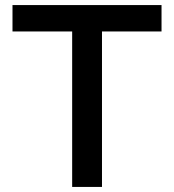

<svg xmlns="http://www.w3.org/2000/svg" viewBox="-20 -733 682 753"><path d="M263 0Q263 -59 263 -113.5Q263 -168 263 -234.5V-457Q263 -524.5 263 -580.2Q263 -636 263 -695L308.5 -609.5H220Q161 -609.5 115.5 -609.5Q70 -609.5 29 -609.5V-713H613.5V-609.5Q573 -609.5 527.5 -609.5Q482 -609.5 422.5 -609.5H334L380 -695Q380 -636 380 -580.2Q380 -524.5 380 -457V-234.5Q380 -168 380 -113.5Q380 -59 380 0Z"/></svg>

Font: Commissioner Thin Medium
Style: Regular
Weight: 500
Version: Version 1.000